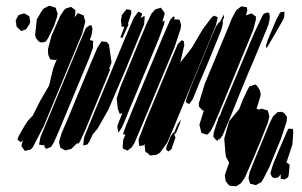

<svg xmlns="http://www.w3.org/2000/svg" viewBox="-20 -543 1059 673"><path d="M131 -387 135 -396 124 -394 115 -398 106 -410 103 -420 109 -475 126 -504 133 -513 153 -523 175 -516 182 -495 180 -484 169 -451 148 -408 140 -397 136 -396ZM868 -439 748 -148 729 -104 718 -83 707 -71 702 -72 686 -77 684 -85 679 -106 695 -157 691 -155 685 -161 677 -170V-181L698 -250L771 -425L793 -479L808 -507L826 -521L837 -519L845 -518L847 -506L842 -489L856 -494L862 -496L870 -490L877 -485V-475ZM66 -102 78 -120 94 -137 95 -138 120 -188 152 -243 167 -305 180 -338 176 -333 161 -334 156 -335 154 -340 149 -351 148 -371 161 -419 191 -487 204 -507 210 -513 223 -517 229 -519 237 -513 244 -508V-495L241 -482L248 -491L253 -497L263 -493L273 -489L276 -478L279 -468L268 -425L133 -100L95 -27L88 -19L75 -16L67 -14L62 -21L55 -31L59 -47L60 -52L53 -44L41 -54L45 -65ZM537 -408 432 -155 416 -116 406 -94 395 -78 394 -83 391 -101 409 -147 400 -143 393 -161 389 -198 402 -238 470 -403 494 -460 510 -494 524 -510 534 -513 544 -516 552 -505 557 -498 556 -490 549 -467 557 -471 555 -458ZM402 -412 406 -422 416 -449H414L406 -450V-455L404 -471L407 -490L423 -510L435 -509L440 -506V-495L429 -462L430 -456L409 -410ZM945 -426 921 -385 914 -374 912 -382 919 -404 948 -473 959 -494 963 -500 977 -502V-496L976 -482L969 -468ZM485 -457 415 -287 360 -159 322 -92 307 -74V-76L294 -48L287 -37L280 -35L272 -33V-39L275 -62L308 -143L420 -413L449 -481L465 -502L478 -496L477 -490L473 -479L482 -485L487 -487V-481ZM911 -432 867 -326 851 -289 818 -209 790 -139 761 -70 747 -50 749 -55 750 -59 741 -49 735 -55 728 -63 729 -78 740 -112 744 -122V-127L752 -140L759 -159L871 -427L900 -488L905 -495L916 -499L923 -498L926 -487L924 -468L921 -462L923 -461L920 -454ZM71 -440 59 -436 54 -434 46 -442 38 -450 37 -458 35 -472 45 -490 60 -495 65 -496 76 -490 83 -486 84 -477 86 -466 83 -458ZM744 -409 706 -316 680 -255 656 -196 643 -178 631 -185 634 -198 651 -243 719 -408 737 -450 746 -463 751 -466 758 -480 765 -492V-481L760 -470H761V-460L757 -442ZM691 -441 722 -482 730 -488 738 -485 743 -483 742 -477 737 -455 708 -384 588 -94 566 -43 541 -8 528 0 515 1 506 2 500 -4 490 -11 489 -16 487 -31 489 -39 485 -34 474 -32 469 -31 467 -37 466 -55 492 -122 580 -334 603 -388 617 -402 624 -399 626 -385 612 -324 652 -375ZM592 -378 471 -88 451 -41 441 -26 427 -15 416 -20 411 -22 410 -30 412 -53 420 -72 419 -71 411 -73 414 -81 420 -98 448 -167 551 -415 577 -474 587 -485 592 -484 591 -476 590 -473 591 -475H599L609 -474L611 -469L615 -455L613 -442ZM293 -340 189 -90 169 -44 159 -28 141 -21 135 -31 137 -37 134 -34 123 -35 117 -36 118 -42 122 -63 152 -135 256 -386 281 -445 294 -454H301L304 -442L302 -424L295 -403L307 -399L306 -390V-376ZM353 -267 280 -90 260 -46 252 -37V-43L230 -21L214 -17L209 -16L199 -21L192 -25L190 -31L187 -45L189 -53L196 -76L219 -130L296 -316L321 -375L331 -391L336 -398L344 -397L354 -396L362 -387L371 -324L362 -300L366 -302L364 -294ZM919 -113 909 -88 886 -30 885 -29 871 5 838 80 825 99 816 105 807 110 798 109 785 108 779 102 771 92 768 72 772 59 784 25 783 27 779 19 772 7 770 -9 766 -57 783 -118 818 -160 831 -193 847 -227 854 -240 870 -245 875 -247 881 -242 891 -227 894 -210 879 -160 881 -161 888 -159 897 -162 908 -159 918 -156 921 -148 924 -134ZM965 -57 924 43 902 86 896 95 877 106 866 103 857 101 854 92 851 81 855 61 873 16 905 -62 924 -109 937 -135 953 -150 968 -151 977 -146 986 -133 985 -118ZM570 -12 562 -19 564 -30 578 -65 588 -79 590 -76 596 -92 602 -106 614 -124 611 -111 597 -77 591 -72 595 -61 581 -20ZM978 86 964 84V76V68L955 79L942 81L934 78L928 66L930 56L939 28L974 -55L986 -82L991 -92L1007 -91L1008 -80L1005 -37L983 30L986 27L995 34V39L992 70L990 78Z"/></svg>

Font: Rubik Marker Hatch
Style: Regular
Weight: 400
Designer: Hubert and Fischer, NaN
Foundry: Hubert & Fischer, NaN
Version: Version 2.200